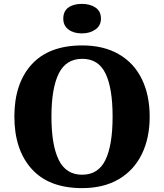

<svg xmlns="http://www.w3.org/2000/svg" viewBox="-20 -959 845 989"><path d="M54 -359Q54 -529 143 -627Q232 -725 404 -725Q513 -725 591.5 -680Q670 -635 710.5 -552Q751 -469 751 -358Q751 -247 710 -164Q669 -81 591 -35.5Q513 10 403 10Q232 10 143 -89Q54 -188 54 -359ZM560 -358Q560 -505 523.5 -580.5Q487 -656 404 -656Q320 -656 282.5 -580Q245 -504 245 -358Q245 -212 282.5 -135.5Q320 -59 403 -59Q486 -59 523 -135Q560 -211 560 -358ZM306 -863Q306 -901 332 -920Q358 -939 402 -939Q444 -939 472 -920Q500 -901 500 -863Q500 -827 471.5 -807Q443 -787 402 -787Q359 -787 332.5 -807Q306 -827 306 -863Z"/></svg>

Font: Noto Serif ExtraBold
Style: Regular
Weight: 800
Designer: Monotype Design Team
Foundry: Monotype Imaging Inc.
Version: Version 1.001